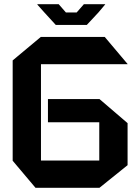

<svg xmlns="http://www.w3.org/2000/svg" viewBox="-20 -889 659 909"><path d="M174 -585V-714H476L584 -586V-585ZM148 0 40 -128V-129H450V0ZM40 -129V-603L173 -714H174V-129ZM207 -310V-420H450V-310ZM450 0V-420H451L584 -306V-107L451 0ZM244 -771 190 -830H446L391 -771ZM190 -830 157 -867V-869H258L292 -830ZM343 -830 377 -869H478V-868L446 -830Z"/></svg>

Font: Foldit SemiBold
Style: Regular
Weight: 600
Version: Version 1.003